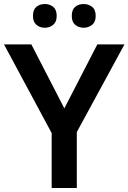

<svg xmlns="http://www.w3.org/2000/svg" viewBox="-20 -935 639 955"><path d="M300 -396 464 -714H599L362 -278V0H237V-273L0 -714H136ZM144 -856Q144 -887 161 -901Q178 -915 203 -915Q227 -915 244.5 -901Q262 -887 262 -856Q262 -826 244.5 -811.5Q227 -797 203 -797Q178 -797 161 -811.5Q144 -826 144 -856ZM337 -856Q337 -887 354 -901Q371 -915 396 -915Q420 -915 438 -901Q456 -887 456 -856Q456 -826 438 -811.5Q420 -797 396 -797Q371 -797 354 -811.5Q337 -826 337 -856Z"/></svg>

Font: Noto Sans New Tai Lue Semibold
Style: Regular
Weight: 400
Designer: Monotype Design Team
Foundry: Monotype Imaging Inc.
Version: Version 2.004; ttfautohint (v1.8.4.7-5d5b)